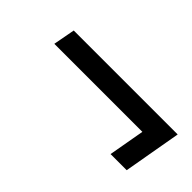

<svg xmlns="http://www.w3.org/2000/svg" viewBox="-10 -587 623 623"><g transform="rotate(45 301.0 -275.5)"><path d="M86 -300H490L468 -176H542L577 -375H100Z"/></g></svg>

Font: Jost
Style: Italic
Weight: 400
Italic angle: -5°
Version: Version 3.710